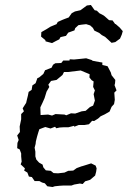

<svg xmlns="http://www.w3.org/2000/svg" viewBox="-20 -741 522 771"><path d="M219 5 200 7 191 10 170 7 160 -5 149 -8 138 -14H119L108 -30L96 -32L90 -48L77 -56L80 -65L63 -81L67 -92L65 -113V-125L59 -141L49 -146L50 -167L55 -179L49 -197L60 -211L59 -233L65 -262V-283L76 -294L71 -306L85 -328L88 -341L92 -357L95 -372L107 -380L110 -398L123 -407L130 -427L137 -430L154 -444L161 -459L187 -469L193 -481L202 -487L226 -488L234 -498H259L260 -503L277 -502L307 -505L326 -507L348 -500L352 -497L378 -492L391 -490V-480L412 -475L425 -450L428 -439L443 -420L442 -407L440 -399L448 -378L439 -369L441 -340L438 -323L428 -312L420 -293L401 -282L384 -274L374 -265L358 -255L350 -256L337 -242L319 -239H296L278 -232V-236L255 -230H237L220 -229L206 -226L201 -232L183 -225L162 -231L151 -227L138 -222L134 -210L129 -193L124 -173L123 -163L119 -148L122 -132V-113L126 -100L137 -88L151 -80L154 -69L164 -57L184 -55L195 -46L213 -45L239 -48L254 -55L274 -56L288 -66L307 -73L311 -74L324 -78L346 -85L364 -76L368 -65L366 -51L362 -36L342 -19L322 -13L312 -2L301 -4L278 0L267 4H235ZM143 -279 173 -281 189 -277 203 -283 239 -281 246 -278 265 -286 282 -285 308 -294 324 -296 341 -311 354 -317 361 -337 356 -363 361 -378 354 -392 356 -414 348 -419 339 -430 340 -443 304 -458 254 -452H237L231 -440L207 -420L185 -416L174 -401L178 -392L167 -373L159 -347L151 -329L142 -310ZM189 -568 163 -575 162 -580 145 -594 146 -612 167 -624 183 -634 207 -644 212 -653 230 -661 240 -665 256 -671 268 -688 281 -695 303 -700 329 -719 345 -721 360 -700 369 -698 379 -688 396 -679 400 -676 418 -660 432 -659 442 -645 445 -644 461 -630 466 -624 473 -616 469 -602 462 -586 443 -572 428 -569 413 -583 402 -593 389 -600 378 -609 359 -618 353 -629 342 -639 326 -644 308 -642 295 -640 282 -628 279 -619 254 -610 245 -597 223 -592 218 -583 204 -576Z"/></svg>

Font: Winky Rough Light
Style: Italic
Weight: 300
Italic angle: -8.97852°
Designer: Simon Atzbach
Foundry: typofactur
Version: Version 1.206; ttfautohint (v1.8.4.7-5d5b)